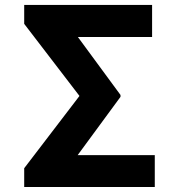

<svg xmlns="http://www.w3.org/2000/svg" viewBox="-20 -744 713 764"><path d="M595.9 -126.8H289.1L459.5 -358.7V-366.1L289.8 -596.9H585.2V-724.4H76.3V-649.1L296.2 -362.2L76.3 -74.6V0H595.9Z"/></svg>

Font: Margiela Sans
Style: Bold
Weight: 700
Designer: Stefan Endress, Andreas Faust
Version: Version 1.100;FEAKit 1.0